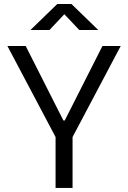

<svg xmlns="http://www.w3.org/2000/svg" viewBox="-20 -918 626 938"><path d="M251.5 0V-248.5L16.1 -693.4H105.5L289.6 -329.6H296.4L480.5 -693.4H569.8L334.5 -248.5V0ZM128.9 -771.5 259.8 -898.4H329.1L460 -771.5H367.2L294.4 -848.6L221.7 -771.5Z"/></svg>

Font: Cascadia Mono SemiLight
Style: Regular
Weight: 350
Monospace: yes
Designer: Aaron Bell
Foundry: Saja Typeworks
Version: Version 2404.023; ttfautohint (v1.8.4)